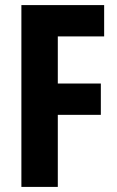

<svg xmlns="http://www.w3.org/2000/svg" viewBox="-20 -734 460 754"><path d="M207 0H64V-714H389V-591H207V-406H376V-283H207Z"/></svg>

Font: Noto Sans Bengali ExtraCondensed
Style: Bold
Weight: 700
Width: 2
Designer: Joana Ranito - Universal Thirst; Jelle Bosma - Monotype Design Team
Foundry: Universal Thirst ehf.
Version: Version 3.000; ttfautohint (v1.8.4.7-5d5b)